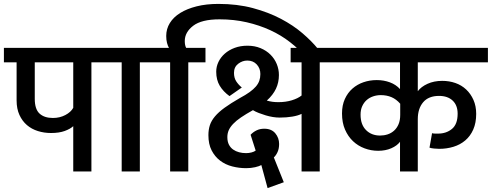

<svg xmlns="http://www.w3.org/2000/svg" viewBox="-30 -878 2518 983"><path d="M526 -559H438V0H345V-232Q330 -218 301.5 -207.5Q273 -197 231 -197Q196 -197 164 -207Q132 -217 108 -237.5Q84 -258 69.5 -289.5Q55 -321 55 -364V-559H-10V-633H526ZM148 -372Q148 -319 172.5 -296.5Q197 -274 241 -274Q276 -274 304.5 -289Q333 -304 345 -326V-559H148Z M593 -559H506V-633H774V-559H686V0H593Z M841 -559H754V-633H835Q829 -643 825 -658.5Q821 -674 821 -694Q821 -730 839.5 -760Q858 -790 892.5 -811.5Q927 -833 976.5 -845.5Q1026 -858 1088 -858Q1185 -858 1265 -836.5Q1345 -815 1408.5 -781.5Q1472 -748 1519 -707.5Q1566 -667 1597 -629L1610 -613L1551 -570L1536 -587Q1500 -627 1454.5 -662.5Q1409 -698 1353.5 -723.5Q1298 -749 1233 -764Q1168 -779 1094 -779Q1002 -779 959 -746Q916 -713 916 -668Q916 -646 923 -633H1022V-559H934V0H841Z M1458 -559V-633H1694V-559H1607V0H1514V-295Q1496 -286 1466.5 -281Q1437 -276 1402 -276Q1385 -276 1366.5 -279Q1348 -282 1330 -287.5Q1312 -293 1295 -299.5Q1278 -306 1265 -314Q1229 -294 1204 -277Q1179 -260 1163.5 -243.5Q1148 -227 1141 -211Q1134 -195 1134 -176Q1134 -153 1142 -137.5Q1150 -122 1163.5 -112.5Q1177 -103 1194 -98.5Q1211 -94 1230 -94Q1244 -94 1257.5 -97.5Q1271 -101 1279 -107L1253 -188Q1266 -202 1283.5 -210.5Q1301 -219 1323 -219Q1360 -219 1379.5 -195.5Q1399 -172 1399 -141Q1399 -117 1391 -99.5Q1383 -82 1372 -72L1423 55L1340 85L1308 -33Q1298 -27 1276.5 -22Q1255 -17 1230 -17Q1194 -17 1159 -26Q1124 -35 1097 -55.5Q1070 -76 1053.5 -108Q1037 -140 1037 -186Q1037 -214 1044.5 -237Q1052 -260 1070.5 -282Q1089 -304 1120 -326.5Q1151 -349 1198 -376Q1228 -392 1248 -406.5Q1268 -421 1280 -435Q1292 -449 1297.5 -464.5Q1303 -480 1303 -499Q1303 -528 1284.5 -548Q1266 -568 1236 -568Q1211 -568 1189.5 -551.5Q1168 -535 1168 -505Q1168 -479 1179.5 -461.5Q1191 -444 1208 -430L1145 -386Q1113 -409 1095 -439Q1077 -469 1077 -511Q1077 -537 1088.5 -561Q1100 -585 1121 -603.5Q1142 -622 1171.5 -633Q1201 -644 1237 -644Q1274 -644 1304 -631.5Q1334 -619 1355 -598Q1376 -577 1387 -550Q1398 -523 1398 -494Q1398 -456 1383 -424Q1368 -392 1336 -363Q1350 -359 1364 -357Q1378 -355 1395 -355Q1433 -355 1464 -364.5Q1495 -374 1514 -389V-559Z M2019 -347Q1999 -370 1974.5 -380.5Q1950 -391 1919 -391Q1899 -391 1880 -384.5Q1861 -378 1847 -365.5Q1833 -353 1824.5 -334.5Q1816 -316 1816 -291Q1816 -240 1844 -212Q1872 -184 1916 -184Q1936 -184 1954.5 -190Q1973 -196 1987.5 -209Q2002 -222 2010.5 -242Q2019 -262 2019 -290ZM2109 0H2018V-152Q2003 -132 1973.5 -119Q1944 -106 1906 -106Q1870 -106 1836.5 -118.5Q1803 -131 1777.5 -155Q1752 -179 1736.5 -214.5Q1721 -250 1721 -297Q1721 -339 1735.5 -371Q1750 -403 1774.5 -424.5Q1799 -446 1831 -457Q1863 -468 1899 -468Q1935 -468 1966 -456.5Q1997 -445 2018 -422V-559H1674V-633H2468V-559H2109V-411Q2126 -434 2159 -449Q2192 -464 2234 -464Q2270 -464 2301.5 -453Q2333 -442 2356.5 -420Q2380 -398 2394 -366.5Q2408 -335 2408 -295Q2408 -249 2393 -215Q2378 -181 2352 -159Q2326 -137 2291.5 -126.5Q2257 -116 2219 -116Q2208 -116 2192.5 -117.5Q2177 -119 2169 -122L2182 -196Q2190 -194 2197.5 -194Q2205 -194 2213 -194Q2255 -194 2284 -218Q2313 -242 2313 -296Q2313 -339 2287.5 -363Q2262 -387 2218 -387Q2164 -387 2136.5 -354.5Q2109 -322 2109 -268Z"/></svg>

Font: Mukta Medium
Style: Regular
Weight: 500
Designer: Girish Dalvi and Yashodeep Gholap
Foundry: Ek Type
Version: Version 2.538;PS 1.002;hotconv 16.6.51;makeotf.lib2.5.65220;